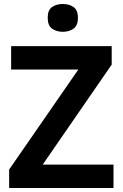

<svg xmlns="http://www.w3.org/2000/svg" viewBox="-20 -946 618 966"><path d="M551 0H26V-93L374 -596H36V-714H542V-621L195 -118H551ZM296 -926Q265 -926 242.5 -911Q220 -896 220 -856Q220 -817 242.5 -801.5Q265 -786 296 -786Q327 -786 349.5 -801.5Q372 -817 372 -856Q372 -896 349.5 -911Q327 -926 296 -926Z"/></svg>

Font: Noto Sans UI
Style: Bold
Weight: 700
Designer: Monotype Design Team
Foundry: Monotype Imaging Inc.
Version: Version 1.901